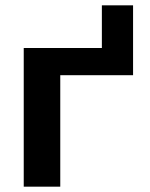

<svg xmlns="http://www.w3.org/2000/svg" viewBox="-20 -700 563 720"><path d="M479 -418H206V0H69V-520H362V-680H479Z"/></svg>

Font: Mplus 1p Bold
Style: Bold
Weight: 700
Version: Version 1.061